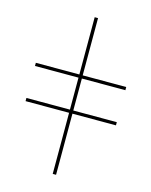

<svg xmlns="http://www.w3.org/2000/svg" viewBox="-135 -828 871 1108"><g transform="rotate(15 300.0 -274.0)"><path d="M290 194V-171H30V-190H290V-381H30V-400H290V-742H310V-400H570V-381H310V-190H570V-171H310V194Z"/></g></svg>

Font: Montserrat Thin
Style: Regular
Weight: 100
Designer: Julieta Ulanovsky
Foundry: Julieta Ulanovsky
Version: Version 9.000